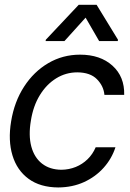

<svg xmlns="http://www.w3.org/2000/svg" viewBox="-20 -785 552 816"><path d="M401.4 -610.4 343.8 -710 253.9 -610.4H173.8L174.8 -616.2L314.5 -764.6H390.6L481.4 -616.2L480.5 -610.4ZM227.5 11.7Q150.9 11.2 101.6 -24.9Q52.2 -61 33 -124.5Q13.7 -188 27.3 -269.5Q41 -353 82.3 -416.7Q123.5 -480.5 185.1 -516.6Q246.6 -552.7 320.3 -552.7Q406.2 -552.7 458 -505.9Q509.8 -459 507.8 -381.8H423.8Q420.4 -419.4 392.1 -448.2Q363.8 -477.1 308.6 -477.5Q259.8 -477.5 218.5 -451.9Q177.2 -426.3 149.2 -380.4Q121.1 -334.5 111.3 -272.5Q100.6 -209.5 113 -162.6Q125.5 -115.7 158.4 -89.8Q191.4 -64 241.2 -63.5Q273.4 -64 301.8 -75.4Q330.1 -86.9 352.1 -108.2Q374 -129.4 386.7 -159.2H470.7Q455.1 -110.8 420.7 -72.3Q386.2 -33.7 337.2 -11.2Q288.1 11.2 227.5 11.7Z"/></svg>

Font: Inter Tight
Style: Italic
Weight: 400
Italic angle: -9.39999°
Designer: Rasmus Andersson
Foundry: rsms
Version: Version 3.002